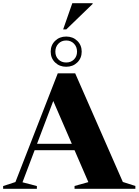

<svg xmlns="http://www.w3.org/2000/svg" viewBox="-32 -1175 863 1195"><path d="M732.5 -42.5 810.5 -17.5V0H432V-17.5L518 -41.5L432 -240H183.5L108 -40.5L197.5 -17V0H-12.5V-17L64 -42L327.5 -718.5H436ZM198.5 -280H415L299.5 -546.5ZM380 -947.5Q421.5 -947.5 449 -920.8Q476.5 -894 476.5 -853.5Q476.5 -813 449 -786.2Q421.5 -759.5 380 -759.5Q338.5 -759.5 311 -786.2Q283.5 -813 283.5 -853.5Q283.5 -894 311 -920.8Q338.5 -947.5 380 -947.5ZM380 -786Q409.5 -786 428.5 -805Q447.5 -824 447.5 -853.5Q447.5 -883.5 428.5 -903.2Q409.5 -923 380 -923Q350.5 -923 331.5 -903.2Q312.5 -883.5 312.5 -853.5Q312.5 -824 331.5 -805Q350.5 -786 380 -786ZM361 -992 418 -1155H544.5V-1150.5L380.5 -992Z"/></svg>

Font: Newsreader 72pt
Style: Bold
Weight: 700
Designer: Hugues Gentile
Foundry: Production Type
Version: Version 1.003; ttfautohint (v1.8.3)